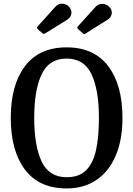

<svg xmlns="http://www.w3.org/2000/svg" viewBox="-20 -1021 730 1052"><path d="M39 -375Q39 -555.5 116.8 -658.5Q194.5 -761.5 345 -761.5Q495 -761.5 573 -658.5Q651 -555.5 651 -375Q651 -254.5 614 -168Q577 -81.5 508.5 -35Q440 11.5 345 11.5Q194.5 11.5 116.8 -91.5Q39 -194.5 39 -375ZM167.5 -375Q167.5 -222 208.2 -136Q249 -50 345 -50Q414 -50 452.5 -88.8Q491 -127.5 506.5 -200.2Q522 -273 522 -375Q522 -528 481.5 -614Q441 -700 345 -700Q249 -700 208.2 -614Q167.5 -528 167.5 -375ZM207.5 -843.5 189 -858.5Q181.5 -866.5 183 -871Q184.5 -875.5 192 -882.5L283 -983.5Q299 -1001.5 321.8 -1000.8Q344.5 -1000 359 -983Q374 -966 371 -945.8Q368 -925.5 348.5 -913L238 -844.5Q227 -837.5 221.5 -835.8Q216 -834 207.5 -843.5ZM431 -841 411.5 -858Q404 -866 403.2 -869.2Q402.5 -872.5 410 -880L503.5 -983.5Q520 -1001.5 543.2 -999.8Q566.5 -998 581 -981.5Q596 -964 591.8 -944.2Q587.5 -924.5 569.5 -913L449 -837.5Q442 -833 439.2 -834.2Q436.5 -835.5 431 -841Z"/></svg>

Font: Besley* Narrow Medium
Style: Regular
Weight: 500
Width: 4
Designer: Owen Earl
Foundry: indestructible type*
Version: Version 3.000; ttfautohint (v1.8.3)